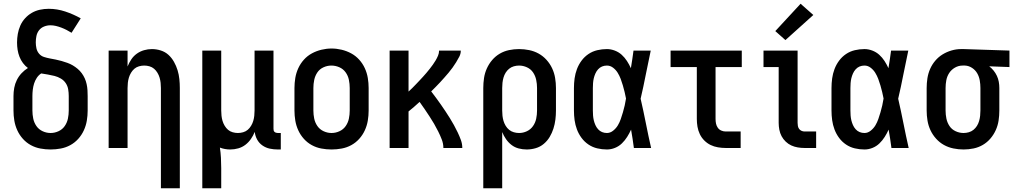

<svg xmlns="http://www.w3.org/2000/svg" viewBox="-20 -790 5415 1025"><path d="M250 8Q223 8 196 3Q169 -2 145 -15Q121 -28 102.5 -48.5Q84 -69 72.5 -94Q61 -119 56.5 -146Q52 -173 52 -200V-277Q52 -299 56 -321Q60 -343 70 -363Q80 -383 95 -399Q110 -415 129 -427Q114 -438 102.5 -453.5Q91 -469 84 -487Q77 -505 74 -524Q71 -543 71 -563Q71 -586 75 -609Q79 -632 88.5 -653.5Q98 -675 114 -692.5Q130 -710 150 -721.5Q170 -733 193 -738Q216 -743 240 -743Q285 -743 328.5 -728.5Q372 -714 411 -692L362 -615Q349 -623 335.5 -630Q322 -637 307.5 -642.5Q293 -648 278.5 -651.5Q264 -655 249 -655Q232 -655 215.5 -648.5Q199 -642 188.5 -628.5Q178 -615 174.5 -598Q171 -581 171 -564Q171 -548 174.5 -532Q178 -516 188.5 -503.5Q199 -491 214.5 -486Q230 -481 246 -478Q262 -475 277.5 -472Q293 -469 308.5 -464.5Q324 -460 339.5 -454.5Q355 -449 368.5 -441Q382 -433 394.5 -422.5Q407 -412 416.5 -399Q426 -386 432.5 -371.5Q439 -357 442.5 -341Q446 -325 447 -309Q448 -293 448 -277V-200Q448 -173 443.5 -146Q439 -119 427.5 -94Q416 -69 397.5 -48.5Q379 -28 355 -15Q331 -2 304 3Q277 8 250 8ZM250 -80Q272 -80 292.5 -89.5Q313 -99 325.5 -117Q338 -135 342.5 -156.5Q347 -178 347 -200V-277Q347 -295 344 -313Q341 -331 331 -346Q321 -361 305 -370.5Q289 -380 271.5 -384.5Q254 -389 236 -392Q218 -395 200 -398Q186 -389 176.5 -374.5Q167 -360 162 -344Q157 -328 155 -311Q153 -294 153 -277V-200Q153 -178 157.5 -156.5Q162 -135 174.5 -117Q187 -99 207.5 -89.5Q228 -80 250 -80Z M839 215V-320Q839 -334 837.5 -348Q836 -362 832 -375.5Q828 -389 820.5 -401.5Q813 -414 802.5 -423Q792 -432 778 -436Q764 -440 750 -440Q736 -440 722 -436Q708 -432 697.5 -423Q687 -414 679.5 -401.5Q672 -389 668 -375.5Q664 -362 662.5 -348Q661 -334 661 -320V0H560V-520H661V-435Q669 -455 681 -473Q693 -491 710.5 -503.5Q728 -516 749 -522Q770 -528 791 -528Q815 -528 838.5 -520.5Q862 -513 879.5 -497Q897 -481 909 -459.5Q921 -438 928 -415Q935 -392 937.5 -368Q940 -344 940 -320V215Z M1060 215V-520H1161V-200Q1161 -186 1162.5 -172Q1164 -158 1168 -144.5Q1172 -131 1179.5 -118.5Q1187 -106 1197.5 -97Q1208 -88 1222 -84Q1236 -80 1250 -80Q1264 -80 1278 -84Q1292 -88 1302.5 -97Q1313 -106 1320.5 -118.5Q1328 -131 1332 -144.5Q1336 -158 1337.5 -172Q1339 -186 1339 -200V-520H1440V-103Q1440 -98 1441 -93.5Q1442 -89 1445.5 -86Q1449 -83 1453.5 -81.5Q1458 -80 1463 -80H1479V8H1463Q1441 8 1420 3.5Q1399 -1 1381 -13.5Q1363 -26 1352.5 -45.5Q1342 -65 1340 -86Q1332 -66 1319.5 -48Q1307 -30 1290 -17Q1273 -4 1252 2Q1231 8 1209 8Q1195 8 1181 5.5Q1167 3 1154 -2Q1158 25 1159.5 52.5Q1161 80 1161 107V215Z M1750 8Q1723 8 1696 3Q1669 -2 1645 -15Q1621 -28 1602.5 -48.5Q1584 -69 1572.5 -94Q1561 -119 1556.5 -146Q1552 -173 1552 -200V-320Q1552 -347 1556.5 -374Q1561 -401 1572.5 -426Q1584 -451 1602.5 -471.5Q1621 -492 1645 -505Q1669 -518 1696 -524.5Q1723 -531 1750 -531Q1777 -531 1804 -524.5Q1831 -518 1855 -505Q1879 -492 1897.5 -471.5Q1916 -451 1927.5 -426Q1939 -401 1943.5 -374Q1948 -347 1948 -320V-200Q1948 -173 1943.5 -146Q1939 -119 1927.5 -94Q1916 -69 1897.5 -48.5Q1879 -28 1855 -15Q1831 -2 1804 3Q1777 8 1750 8ZM1750 -80Q1772 -80 1792.5 -89.5Q1813 -99 1825.5 -117Q1838 -135 1842.5 -156.5Q1847 -178 1847 -200V-320Q1847 -342 1842.5 -364Q1838 -386 1825 -404Q1812 -422 1791.5 -431Q1771 -440 1749 -440Q1727 -440 1706.5 -430.5Q1686 -421 1674 -403Q1662 -385 1657.5 -363.5Q1653 -342 1653 -320V-200Q1653 -178 1657.5 -156.5Q1662 -135 1674.5 -117Q1687 -99 1707.5 -89.5Q1728 -80 1750 -80Z M2060 0V-520H2161V-301Q2171 -310 2181 -320Q2191 -330 2200.5 -340Q2210 -350 2219.5 -360Q2229 -370 2238.5 -380.5Q2248 -391 2257 -401.5Q2266 -412 2274.5 -423Q2283 -434 2291 -445Q2299 -456 2306 -468Q2313 -480 2318.5 -493Q2324 -506 2324 -520H2440Q2440 -503 2432 -487.5Q2424 -472 2415 -457.5Q2406 -443 2396 -429Q2386 -415 2375 -402Q2364 -389 2352.5 -376Q2341 -363 2329.5 -350.5Q2318 -338 2306 -326Q2294 -314 2282 -302Q2295 -285 2308 -267.5Q2321 -250 2333.5 -232Q2346 -214 2358 -196Q2370 -178 2381.5 -159.5Q2393 -141 2403.5 -122Q2414 -103 2423.5 -83Q2433 -63 2440.5 -42.5Q2448 -22 2448 0H2347Q2347 -23 2338.5 -45Q2330 -67 2319.5 -88Q2309 -109 2297.5 -129Q2286 -149 2273 -168.5Q2260 -188 2247 -207.5Q2234 -227 2220 -246Q2206 -233 2191 -220Q2176 -207 2161 -195V0Z M2560 215V-320Q2560 -347 2564 -373.5Q2568 -400 2579 -424.5Q2590 -449 2607.5 -469.5Q2625 -490 2648 -503.5Q2671 -517 2697.5 -522.5Q2724 -528 2751 -528Q2778 -528 2805 -522.5Q2832 -517 2855.5 -504Q2879 -491 2897.5 -470.5Q2916 -450 2927.5 -425.5Q2939 -401 2943.5 -374Q2948 -347 2948 -320V-200Q2948 -176 2945 -151.5Q2942 -127 2934.5 -103.5Q2927 -80 2914.5 -59Q2902 -38 2883 -22Q2864 -6 2840 1Q2816 8 2792 8Q2770 8 2749 2.5Q2728 -3 2711 -16Q2694 -29 2681.5 -47Q2669 -65 2661 -85V215ZM2751 -80Q2773 -80 2793 -89.5Q2813 -99 2825.5 -117Q2838 -135 2842.5 -156.5Q2847 -178 2847 -200V-320Q2847 -342 2842.5 -363.5Q2838 -385 2826 -403Q2814 -421 2793.5 -430.5Q2773 -440 2751 -440Q2737 -440 2723 -436Q2709 -432 2698 -423Q2687 -414 2679.5 -402Q2672 -390 2668 -376Q2664 -362 2662.5 -348Q2661 -334 2661 -320V-200Q2661 -186 2662.5 -172Q2664 -158 2668 -144.5Q2672 -131 2679.5 -118.5Q2687 -106 2698 -97Q2709 -88 2723 -84Q2737 -80 2751 -80Z M3220 8Q3194 8 3168.5 2Q3143 -4 3121.5 -18.5Q3100 -33 3084.5 -54Q3069 -75 3060 -99Q3051 -123 3047.5 -148.5Q3044 -174 3044 -200V-320Q3044 -346 3047.5 -371.5Q3051 -397 3060 -421Q3069 -445 3084.5 -466Q3100 -487 3121.5 -501.5Q3143 -516 3168.5 -522Q3194 -528 3220 -528Q3241 -528 3262 -520Q3283 -512 3299 -497.5Q3315 -483 3327 -464.5Q3339 -446 3348 -426Q3352 -450 3355.5 -473.5Q3359 -497 3362 -520H3454Q3440 -456 3427.5 -391.5Q3415 -327 3400 -263Q3415 -198 3428 -132Q3441 -66 3456 0H3364Q3361 -25 3357 -49.5Q3353 -74 3349 -98Q3340 -78 3328 -59Q3316 -40 3300 -24.5Q3284 -9 3263 -0.5Q3242 8 3220 8ZM3220 -80Q3238 -80 3253.5 -92.5Q3269 -105 3278.5 -121Q3288 -137 3294 -154.5Q3300 -172 3305.5 -190.5Q3311 -209 3315 -227Q3319 -245 3322 -264Q3319 -281 3314.5 -299Q3310 -317 3305 -334.5Q3300 -352 3293.5 -369Q3287 -386 3277.5 -401.5Q3268 -417 3253 -428.5Q3238 -440 3220 -440Q3206 -440 3194 -435Q3182 -430 3173 -420Q3164 -410 3158.5 -397.5Q3153 -385 3150 -372.5Q3147 -360 3146 -346.5Q3145 -333 3145 -320V-200Q3145 -187 3146 -173.5Q3147 -160 3150 -147.5Q3153 -135 3158.5 -122.5Q3164 -110 3173 -100Q3182 -90 3194 -85Q3206 -80 3220 -80Z M3854 0Q3834 0 3813 -3.5Q3792 -7 3773.5 -16Q3755 -25 3740 -40Q3725 -55 3716 -74Q3707 -93 3703.5 -113.5Q3700 -134 3700 -155V-432H3560V-520H3940V-432H3800V-155Q3800 -142 3802.5 -130Q3805 -118 3812 -108Q3819 -98 3830.5 -93Q3842 -88 3854 -88H3934V0Z M4275 0Q4257 0 4239 -3Q4221 -6 4204.5 -13.5Q4188 -21 4174.5 -34Q4161 -47 4152.5 -63Q4144 -79 4140.5 -97.5Q4137 -116 4137 -134V-432H4056V-520H4238V-134Q4238 -126 4239.5 -117.5Q4241 -109 4246 -102Q4251 -95 4259 -91.5Q4267 -88 4275 -88H4337V0ZM4173 -576 4119 -624 4254 -770 4322 -710Z M4595 8Q4569 8 4543.5 2Q4518 -4 4496.5 -18.5Q4475 -33 4459.5 -54Q4444 -75 4435 -99Q4426 -123 4422.5 -148.5Q4419 -174 4419 -200V-320Q4419 -346 4422.5 -371.5Q4426 -397 4435 -421Q4444 -445 4459.5 -466Q4475 -487 4496.5 -501.5Q4518 -516 4543.5 -522Q4569 -528 4595 -528Q4616 -528 4637 -520Q4658 -512 4674 -497.5Q4690 -483 4702 -464.5Q4714 -446 4723 -426Q4727 -450 4730.5 -473.5Q4734 -497 4737 -520H4829Q4815 -456 4802.5 -391.5Q4790 -327 4775 -263Q4790 -198 4803 -132Q4816 -66 4831 0H4739Q4736 -25 4732 -49.5Q4728 -74 4724 -98Q4715 -78 4703 -59Q4691 -40 4675 -24.5Q4659 -9 4638 -0.5Q4617 8 4595 8ZM4595 -80Q4613 -80 4628.5 -92.5Q4644 -105 4653.5 -121Q4663 -137 4669 -154.5Q4675 -172 4680.5 -190.5Q4686 -209 4690 -227Q4694 -245 4697 -264Q4694 -281 4689.5 -299Q4685 -317 4680 -334.5Q4675 -352 4668.5 -369Q4662 -386 4652.5 -401.5Q4643 -417 4628 -428.5Q4613 -440 4595 -440Q4581 -440 4569 -435Q4557 -430 4548 -420Q4539 -410 4533.5 -397.5Q4528 -385 4525 -372.5Q4522 -360 4521 -346.5Q4520 -333 4520 -320V-200Q4520 -187 4521 -173.5Q4522 -160 4525 -147.5Q4528 -135 4533.5 -122.5Q4539 -110 4548 -100Q4557 -90 4569 -85Q4581 -80 4595 -80Z M5124 8Q5097 8 5070 2.5Q5043 -3 5019.5 -16Q4996 -29 4977.5 -49.5Q4959 -70 4947.5 -94.5Q4936 -119 4931.5 -146Q4927 -173 4927 -200V-320Q4927 -346 4931 -372Q4935 -398 4945.5 -422Q4956 -446 4973 -466Q4990 -486 5012 -499.5Q5034 -513 5059.5 -520.5Q5085 -528 5111 -528Q5114 -528 5117.5 -528Q5121 -528 5125 -528L5369 -520V-432L5261 -436Q5274 -426 5284.5 -413Q5295 -400 5302 -385Q5309 -370 5312 -353.5Q5315 -337 5315 -320V-200Q5315 -173 5311 -146.5Q5307 -120 5296 -95.5Q5285 -71 5267.5 -50.5Q5250 -30 5227 -16.5Q5204 -3 5177.5 2.5Q5151 8 5124 8ZM5124 -80Q5138 -80 5152 -84Q5166 -88 5177 -97Q5188 -106 5195.5 -118Q5203 -130 5207 -144Q5211 -158 5212.5 -172Q5214 -186 5214 -200V-320Q5214 -340 5210.5 -360.5Q5207 -381 5197 -398.5Q5187 -416 5169.5 -427.5Q5152 -439 5132 -440H5125Q5123 -440 5121.5 -440Q5120 -440 5119 -440Q5097 -440 5078 -429Q5059 -418 5047.5 -400.5Q5036 -383 5032 -362Q5028 -341 5028 -320V-200Q5028 -178 5032.5 -156.5Q5037 -135 5049 -117Q5061 -99 5081.5 -89.5Q5102 -80 5124 -80Z"/></svg>

Font: Zed Sans Semibold
Style: Regular
Weight: 600
Designer: Belleve Invis
Foundry: Belleve Invis
Version: Version 1.0.0; ttfautohint (v1.8.4)